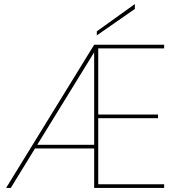

<svg xmlns="http://www.w3.org/2000/svg" viewBox="-20 -924 877 944"><path d="M456 -770 643 -904V-880L456 -750ZM443 -667 163 -212H443ZM787 -686H463V-361H757V-343H463V-18H787V0H443V-194H152L33 0H10L443 -704H787Z"/></svg>

Font: SVN-Poppins Thin
Style: Regular
Weight: 100
Designer: Ninad Kale (Devanagari), Jonny Pinhorn (Latin)
Foundry: Indian Type Foundry
Version: Version 3.002 2017